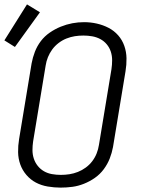

<svg xmlns="http://www.w3.org/2000/svg" viewBox="-25 -847 645 875"><path d="M251 8Q222 8 192.5 3Q163 -2 138.5 -15Q114 -28 95.5 -49.5Q77 -71 67.5 -97.5Q58 -124 57.5 -153.5Q57 -183 62 -213L119 -558Q124 -585 134 -611Q144 -637 161 -659.5Q178 -682 202 -698.5Q226 -715 252 -725.5Q278 -736 304.5 -741Q331 -746 358 -746Q388 -746 416.5 -739.5Q445 -733 470 -720Q495 -707 513.5 -686Q532 -665 541.5 -638Q551 -611 551.5 -581.5Q552 -552 547 -522L490 -177Q485 -150 475 -124.5Q465 -99 448 -76Q431 -53 407.5 -36.5Q384 -20 357.5 -9.5Q331 1 304.5 4.5Q278 8 251 8ZM252 -50Q272 -50 291.5 -53Q311 -56 330 -63.5Q349 -71 366 -83.5Q383 -96 395.5 -112.5Q408 -129 415.5 -148Q423 -167 426 -187L483 -532Q486 -552 486 -572.5Q486 -593 480 -611.5Q474 -630 461.5 -645Q449 -660 432 -669Q415 -678 395.5 -681.5Q376 -685 355 -685Q335 -685 316 -682Q297 -679 278 -671.5Q259 -664 242 -651Q225 -638 213 -621.5Q201 -605 193.5 -586.5Q186 -568 183 -548L126 -203Q123 -183 123 -163Q123 -143 129 -124.5Q135 -106 147 -91Q159 -76 175.5 -66.5Q192 -57 212 -53.5Q232 -50 252 -50ZM43 -633 -5 -663 98 -827 157 -791Z"/></svg>

Font: Iosevka Curly LtExObl
Style: Regular
Weight: 300
Width: 7
Italic angle: -9°
Monospace: yes
Designer: Belleve Invis
Foundry: Belleve Invis
Version: Version 11.1.0; ttfautohint (v1.8.3)